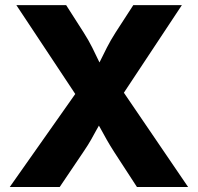

<svg xmlns="http://www.w3.org/2000/svg" viewBox="-20 -748 791 768"><path d="M19 0 325.7 -435.5V-304.7L45.4 -727.5H244.6L314.5 -618.2Q335 -585.9 349.1 -557.6Q363.3 -529.3 375.5 -503.2Q387.7 -477.1 401.9 -451.2H353Q367.7 -477.1 380.4 -503.2Q393.1 -529.3 407.5 -557.6Q421.9 -585.9 442.4 -618.2L513.2 -727.5H707.5L434.1 -314.5V-438L732.4 0H527.8L437 -139.6Q418.9 -168 407 -189Q395 -210 385.3 -228.3Q375.5 -246.6 363.3 -267.6H388.2Q376 -247.1 366 -228.5Q356 -210 344 -188.7Q332 -167.5 313 -139.6L218.8 0Z"/></svg>

Font: Inter 18pt ExtraBold
Style: Regular
Weight: 800
Designer: Rasmus Andersson
Foundry: rsms
Version: Version 4.001;git-66647c0bb